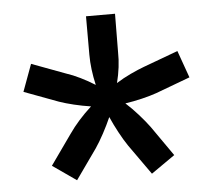

<svg xmlns="http://www.w3.org/2000/svg" viewBox="-43 -667 686 613"><g transform="rotate(-5 300.0 -360.5)"><path d="M180 -101 104 -154 172 -250Q201 -292 245 -332Q218 -336 191 -342.5Q164 -349 144 -356L34 -397L66 -484L176 -443Q195 -437 219.5 -425Q244 -413 266 -399Q254 -451 254 -497V-620H347L346 -497Q347 -450 334 -399Q356 -413 380.5 -424.5Q405 -436 424 -443L535 -484L566 -397L456 -356Q436 -349 409 -342.5Q382 -336 355 -332Q375 -314 395 -291.5Q415 -269 429 -250L496 -154L420 -101L352 -197Q339 -216 325 -242Q311 -268 300 -293Q289 -268 275 -242Q261 -216 248 -197Z"/></g></svg>

Font: Pitagon Sans Mono SemiBold
Style: Regular
Weight: 600
Monospace: yes
Designer: Travis Tran
Foundry: Pitagon
Version: Version 1.001; ttfautohint (v1.8.4.7-5d5b);gftools[0.9.26]